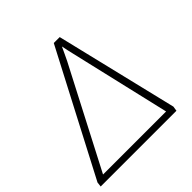

<svg xmlns="http://www.w3.org/2000/svg" viewBox="-189 -837 984 984"><g transform="rotate(-45 303.0 -345.0)"><path d="M385 -690H342L-5 -26L-8 0H541L545 -26ZM359 -648C363 -625 369 -602 374 -579L501 -35H44L325 -576C336 -600 348 -623 359 -648Z"/></g></svg>

Font: Exo 2 Extra Light
Style: Italic
Weight: 250
Italic angle: -8°
Designer: Natanael Gama
Version: Version 1.001;PS 001.001;hotconv 1.0.88;makeotf.lib2.5.64775